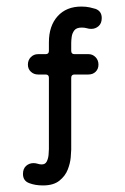

<svg xmlns="http://www.w3.org/2000/svg" viewBox="-20 -450 380 585"><path d="M50 80Q50 64 59.5 55.5Q69 47 82 47Q89 47 95 49Q101 51 107 51Q118 51 122.5 42Q127 33 128 21.5Q129 10 129 4V-213Q129 -223 119 -223H96Q83 -223 74 -231.5Q65 -240 65 -253Q65 -267 74 -276Q83 -285 96 -285H119Q129 -285 129 -295V-321Q129 -371 155.5 -400.5Q182 -430 228 -430Q242 -430 253.5 -427.5Q265 -425 271 -423Q290 -416 290 -395Q290 -379 280.5 -370.5Q271 -362 258 -362Q251 -362 244.5 -364Q238 -366 229 -366Q213 -366 206.5 -357.5Q200 -349 198.5 -338Q197 -327 197 -319V-295Q197 -285 207 -285H250Q262 -285 271 -276Q280 -267 280 -253Q280 -240 271.5 -231.5Q263 -223 249 -223H207Q197 -223 197 -213V6Q197 12 195.5 29.5Q194 47 186.5 66.5Q179 86 161 100.5Q143 115 111 115Q87 115 69 108Q50 101 50 80Z"/></svg>

Font: Dongle
Style: Regular
Weight: 400
Designer: Yanghee Ryu
Foundry: Yanghee Ryu
Version: Version 2.000